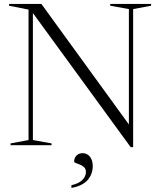

<svg xmlns="http://www.w3.org/2000/svg" viewBox="-20 -735 812 972"><path d="M124.5 -26V-686.5L26 -706V-715H189.5L632.5 -105V-689L538 -706V-715H745V-706L654 -689V10H641.5L146.5 -669V-26L241 -9V0H33.5V-9ZM341.5 202.5Q378.5 194.5 396.8 176.2Q415 158 415 136Q415 120.5 406 111.8Q397 103 385.2 98.5Q373.5 94 364.5 90.8Q355.5 87.5 355.5 83Q355.5 64.5 367.2 52.5Q379 40.5 398.5 40.5Q421 40.5 435.2 58.2Q449.5 76 449.5 105.5Q449.5 146.5 423.8 176.2Q398 206 341.5 216.5Z"/></svg>

Font: Newsreader Display Light
Style: Regular
Weight: 300
Designer: Hugues Gentile
Foundry: Production Type
Version: Version 1.001